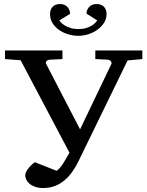

<svg xmlns="http://www.w3.org/2000/svg" viewBox="-20 -923 736 959"><path d="M617.2 -621.1 370.1 -113.8Q356.9 -87.4 340.1 -63.7Q323.2 -40 302 -22.2Q280.8 -4.4 254.4 5.9Q228 16.1 195.8 16.1Q172.4 16.1 155.3 10Q138.2 3.9 127.2 -5.6Q116.2 -15.1 111.1 -26.1Q106 -37.1 106 -46.9Q106 -54.2 109.6 -62.5Q113.3 -70.8 119.9 -79.6Q126.5 -88.4 135 -96.9Q143.6 -105.5 153.8 -112.8L263.2 -69.8Q281.7 -84 296.9 -108.9Q312 -133.8 327.1 -160.2L83 -622.1L4.9 -627.9V-670.9H292V-627.9L229 -625Q218.3 -624 212.4 -617.7Q206.5 -611.3 210.9 -603L379.9 -276.9L536.1 -603Q539.6 -610.4 533.4 -617.2Q527.3 -624 517.1 -625L456.1 -627.9V-670.9H690.9V-627.9ZM512.2 -853Q512.2 -829.6 500 -809.8Q487.8 -790 467.8 -775.4Q447.8 -760.7 422.6 -752.4Q397.5 -744.1 371.1 -744.1Q345.2 -744.1 319.8 -752Q294.4 -759.8 274.4 -773.9Q254.4 -788.1 242.2 -807.9Q230 -827.6 230 -852.1Q230 -876 243.2 -889.4Q256.3 -902.8 279.8 -902.8Q302.7 -902.8 316.4 -888.7Q330.1 -874.5 330.1 -854L275.9 -820.8Q279.3 -816.4 286.4 -809.1Q293.5 -801.8 305.2 -794.9Q316.9 -788.1 333 -783Q349.1 -777.8 371.1 -777.8Q394 -777.8 410.4 -783Q426.8 -788.1 438 -794.9Q449.2 -801.8 455.8 -809.1Q462.4 -816.4 465.8 -820.8L412.1 -855Q412.1 -874.5 425.8 -888.7Q439.5 -902.8 461.9 -902.8Q486.8 -902.8 499.5 -888.9Q512.2 -875 512.2 -853Z"/></svg>

Font: Charis SIL
Style: Regular
Weight: 400
Foundry: SIL International
Version: Version 4.112